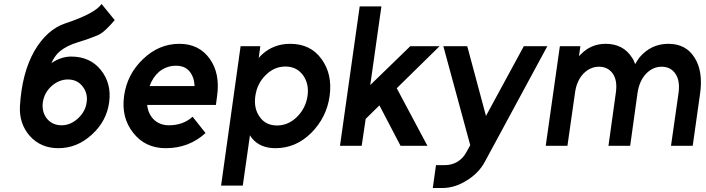

<svg xmlns="http://www.w3.org/2000/svg" viewBox="-20 -732 3545 964"><path d="M490 -712Q457 -664 306 -614Q215 -583 152 -475Q121 -420 103 -351Q85 -282 80 -198Q76 -110 130 -49Q185 12 273 12Q367 12 441 -56Q515 -123 528 -218Q541 -313 486 -381Q432 -448 337 -448Q287 -448 238 -415Q246 -433 256.5 -448Q267 -463 280 -474Q297 -488 319.5 -499.5Q342 -511 372 -520Q408 -531 433.5 -540.5Q459 -550 475 -557Q494 -567 514 -586Q534 -605 556 -631ZM321 -333Q367 -333 394 -299Q422 -264 415 -218Q409 -172 371 -137Q334 -103 289 -103Q243 -103 215 -137Q189 -171 195 -218Q202 -266 238 -299Q276 -333 321 -333Z M1064 -205 1070 -250Q1086 -363 1033 -437Q979 -512 881 -512Q778 -512 699 -436Q618 -360 603 -250Q588 -141 649 -65Q709 12 812 12Q929 12 1012 -64L947 -146Q900 -103 828 -103Q781 -103 750 -134Q737 -148 729 -166Q721 -184 719 -205ZM863 -402Q909 -402 932 -373Q955 -345 957 -300H731Q747 -344 779 -372Q817 -402 863 -402Z M1287 -500 1279 -441Q1283 -446 1287 -450Q1291 -454 1295 -458Q1354 -512 1437 -512Q1539 -512 1594 -436Q1650 -360 1635 -250Q1620 -142 1542 -64Q1465 12 1363 12Q1286 12 1245 -38Q1242 -42 1239.5 -45.5Q1237 -49 1235 -53L1199 200H1090L1188 -500ZM1371 -102Q1428 -102 1472 -146Q1515 -189 1524 -250Q1533 -311 1501 -355Q1469 -398 1413 -398Q1357 -398 1314 -355Q1271 -313 1262 -250Q1253 -188 1284 -145Q1314 -102 1371 -102Z M1687 0H1796L1816 -135L1885 -203L1991 0H2126L1972 -289L2187 -500H2040L1839 -305L1895 -700H1786Z M2206 -500 2341 -3 2321 33Q2305 63 2277 80Q2248 97 2216 97H2169L2153 212H2200Q2263 212 2322 175Q2352 157 2375.5 133Q2399 109 2415 79L2728 -500H2610L2420 -150L2326 -500Z M3458 0 3495 -262Q3503 -318 3496 -363.5Q3489 -409 3467 -443Q3424 -512 3336 -512Q3249 -512 3191 -444Q3185 -436 3179.5 -427.5Q3174 -419 3169 -410Q3166 -419 3162 -427.5Q3158 -436 3153 -443Q3109 -512 3021 -512Q2947 -512 2896 -459Q2894 -457 2891.5 -454.5Q2889 -452 2887 -450L2894 -500H2791L2720 0H2829L2867 -266Q2875 -326 2909 -362Q2943 -397 2988 -397Q3032 -397 3057 -362Q3081 -327 3072 -266L3035 0H3144L3181 -266Q3190 -326 3224 -362Q3258 -397 3302 -397Q3347 -397 3371 -362Q3395 -327 3387 -266L3349 0Z"/></svg>

Font: Unageo
Style: SemiBold-Italic
Weight: 600
Designer: Richard Sepsi
Foundry: Richard Sepsi
Version: Version 2.000